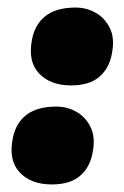

<svg xmlns="http://www.w3.org/2000/svg" viewBox="-20 -487 328 508"><path d="M117 1Q62 1 32 -31Q2 -63 14 -122Q22 -162 50.5 -183.5Q79 -205 129 -205Q158 -205 182.5 -191Q207 -177 220 -150Q233 -123 225 -83Q218 -44 191.5 -21.5Q165 1 117 1ZM168 -261Q113 -261 83 -293Q53 -325 65 -384Q73 -424 101.5 -445.5Q130 -467 180 -467Q209 -467 233.5 -453Q258 -439 271 -412Q284 -385 276 -345Q269 -306 242.5 -283.5Q216 -261 168 -261Z"/></svg>

Font: Vollkorn Black
Style: Italic
Weight: 900
Italic angle: -11°
Designer: Friedrich Althausen
Foundry: Friedrich Althausen
Version: Version 5.000; ttfautohint (v1.8.3)